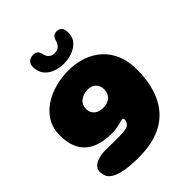

<svg xmlns="http://www.w3.org/2000/svg" viewBox="-254 -841 1212 1212"><g transform="rotate(-45 352.0 -235.0)"><path d="M272.5 230.5Q192.5 230.5 144.2 221Q96 211.5 71.2 196Q46.5 180.5 38.2 160.8Q30 141 30 121Q30 97 46.5 81Q63 65 91.2 56.8Q119.5 48.5 154 48.5Q175 48.5 198.8 49.2Q222.5 50 246 50Q269.5 50 291.2 49.2Q313 48.5 330 45.5Q342 44 350.5 39.2Q359 34.5 364.5 27.8Q370 21 372.5 13.2Q375 5.5 375 -2.5Q375 -5.5 374 -8.2Q373 -11 371.2 -12.8Q369.5 -14.5 366 -14.5Q360 -14.5 350.2 -11.8Q340.5 -9 327 -5.5Q313.5 -2 296.2 0.8Q279 3.5 258 3.5Q178.5 3.5 124.2 -21Q70 -45.5 42.2 -95.2Q14.5 -145 14.5 -221Q14.5 -284 42.5 -331Q70.5 -378 117.5 -409.5Q164.5 -441 223 -456.8Q281.5 -472.5 343 -472.5Q409.5 -472.5 466 -452.8Q522.5 -433 564.8 -394.8Q607 -356.5 630.2 -300.2Q653.5 -244 653.5 -170.5Q653.5 -76 629.8 -1.5Q606 73 558.8 124.8Q511.5 176.5 439.8 203.5Q368 230.5 272.5 230.5ZM331 -149.5Q352 -149.5 368.2 -155Q384.5 -160.5 395.5 -170.5Q406.5 -180.5 412.5 -194.8Q418.5 -209 418.5 -227Q418.5 -250.5 409.2 -267Q400 -283.5 382.5 -292.2Q365 -301 340 -301Q323 -301 306.8 -295.8Q290.5 -290.5 277.5 -280.5Q264.5 -270.5 257 -255.2Q249.5 -240 249.5 -220Q249.5 -201 259 -184.8Q268.5 -168.5 286.8 -159Q305 -149.5 331 -149.5ZM353 -522Q313.5 -522 278.2 -535.5Q243 -549 221.2 -576.5Q199.5 -604 199.5 -646.5Q199.5 -670 214 -684.8Q228.5 -699.5 252 -699.5Q278.5 -699.5 288.2 -688.2Q298 -677 301.5 -661Q306 -636 320.8 -623.2Q335.5 -610.5 357 -610.5Q375.5 -610.5 387.8 -616.2Q400 -622 408.2 -634.5Q416.5 -647 422 -666.5Q427 -684 438 -692Q449 -700 465 -700Q484.5 -700 498 -688Q511.5 -676 511.5 -641Q511.5 -599.5 487.5 -573.2Q463.5 -547 427.2 -534.5Q391 -522 353 -522Z"/></g></svg>

Font: Gluten ExtraBold
Style: Regular
Weight: 800
Designer: Tyler Finck
Foundry: Etcetera Type Company
Version: Version 1.300